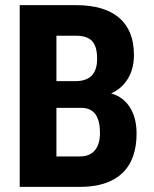

<svg xmlns="http://www.w3.org/2000/svg" viewBox="-20 -731 601 751"><path d="M200.7 -413.6H275.4Q359.9 -413.6 359.9 -501Q359.9 -549.3 340.3 -570.3Q320.8 -591.3 276.9 -591.3H200.7ZM200.7 -309.1V-119.1H292.5Q331.1 -119.1 351.1 -143.1Q371.1 -167 371.1 -210.9Q371.1 -306.6 301.8 -309.1ZM57.1 0V-710.9H276.9Q388.2 -710.9 446 -661.4Q503.9 -611.8 503.9 -516.1Q503.9 -461.9 480 -422.9Q456.1 -383.8 414.6 -365.7Q462.4 -352.1 488.3 -310.8Q514.2 -269.5 514.2 -209Q514.2 -105.5 457.3 -52.7Q400.4 0 292.5 0Z"/></svg>

Font: MAUL Condensed Bold
Style: Condensed Bold
Weight: 700
Designer: MAUL
Version: Version 1.0; 2020; ttfautohint (v1.8.3)